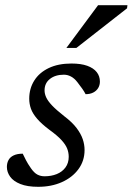

<svg xmlns="http://www.w3.org/2000/svg" viewBox="-20 -709 510 739"><path d="M67.5 -117.5Q74 -104.5 80.2 -92Q86.5 -79.5 99 -61.5Q111.5 -43.5 124 -37Q136.5 -30.5 151.5 -30.5Q177.5 -30.5 198.5 -39Q219.5 -47.5 232 -64.5Q244.5 -81.5 244.5 -105.5Q244.5 -122 238.5 -137.2Q232.5 -152.5 216.5 -170Q200.5 -187.5 170 -209.5Q140 -232 123 -251.8Q106 -271.5 99.2 -290.2Q92.5 -309 92.5 -329Q92.5 -368 111.8 -398.8Q131 -429.5 167.5 -447Q204 -464.5 255 -464.5Q291.5 -464.5 315.8 -455.8Q340 -447 352.2 -431.5Q364.5 -416 364.5 -395Q364.5 -381 357.8 -370Q351 -359 338.8 -352.8Q326.5 -346.5 309.5 -346.5Q304 -357 297 -367Q290 -377 278 -392.5Q266.5 -407.5 253.2 -414.5Q240 -421.5 226 -421.5Q193 -421.5 172.2 -405.2Q151.5 -389 151.5 -361Q151.5 -348 157.8 -334.2Q164 -320.5 180.2 -303.2Q196.5 -286 227 -262Q258 -238.5 274.8 -216.2Q291.5 -194 298.5 -173.2Q305.5 -152.5 305.5 -131.5Q305.5 -90 282 -58Q258.5 -26 218.2 -8Q178 10 127 10Q85 10 58.2 -0.8Q31.5 -11.5 19 -29Q6.5 -46.5 6.5 -66.5Q6.5 -81.5 12.8 -93Q19 -104.5 32.8 -111Q46.5 -117.5 67.5 -117.5ZM235.5 -524.5 357.5 -689H470.5L469 -677L274 -524.5Z"/></svg>

Font: Newsreader 14pt
Style: Italic
Weight: 400
Italic angle: -17°
Designer: Hugues Gentile
Foundry: Production Type
Version: Version 1.003